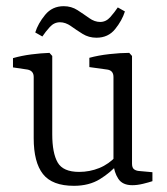

<svg xmlns="http://www.w3.org/2000/svg" viewBox="-20 -593 541 621"><path d="M364 -65Q338 -35 303 -13.5Q268 8 219 8Q149 8 119 -30Q89 -68 89 -146V-344Q89 -364 69 -368L22 -375V-405Q50 -413 81 -417Q112 -421 140 -422L149 -412V-159Q149 -98 166.5 -67.5Q184 -37 236 -37Q270 -37 301 -49.5Q332 -62 357 -89ZM473 -7Q461 -3 442.5 1.5Q424 6 408 6Q376 6 362.5 -15Q349 -36 347 -63V-344Q347 -365 327 -368L269 -376V-406Q298 -414 334 -418Q370 -422 398 -422L407 -412V-64Q407 -51 413 -46Q419 -41 429 -40L473 -36ZM292 -471Q267 -471 247 -483.5Q227 -496 209.5 -508.5Q192 -521 174 -521Q155 -521 141 -505.5Q127 -490 117 -475L94 -488Q103 -517 126 -545Q149 -573 186 -573Q211 -573 231 -560Q251 -547 268.5 -534.5Q286 -522 304 -522Q323 -522 337 -538Q351 -554 361 -569L384 -556Q375 -527 352.5 -499Q330 -471 292 -471Z"/></svg>

Font: Rasa Light
Style: Regular
Weight: 300
Designer: Anna Giedrys (Yrsa+Rasa design), David Brezina (Yrsa art-direction, Rasa art-direction, design)
Foundry: Rosetta Type Foundry
Version: Version 2.004